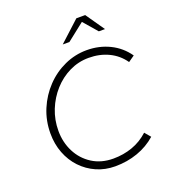

<svg xmlns="http://www.w3.org/2000/svg" viewBox="-162 -1034 1040 1165"><g transform="rotate(-20 358.0 -451.5)"><path d="M382 11Q317 11 261.5 -13.5Q206 -38 165 -81.5Q124 -125 101.5 -183.5Q79 -242 79 -310Q79 -393 109.5 -465.5Q140 -538 193 -593.5Q246 -649 314.5 -680Q383 -711 458 -711Q538 -711 605.5 -678Q673 -645 716 -583L676 -555Q639 -608 581.5 -635.5Q524 -663 453 -663Q387 -663 328.5 -634.5Q270 -606 225.5 -556.5Q181 -507 155.5 -443.5Q130 -380 130 -309Q130 -235 161.5 -173Q193 -111 251 -74Q309 -37 387 -37Q452 -37 510 -57.5Q568 -78 615 -121L647 -83Q595 -37 527 -13Q459 11 382 11ZM334 -793 466 -914H523L607 -793H567L490 -882L377 -793Z"/></g></svg>

Font: Red Hat Text
Style: Italic
Weight: 300
Italic angle: -12°
Designer: Pentagram, MCKL
Foundry: Pentagram, MCKL
Version: Version 1.023